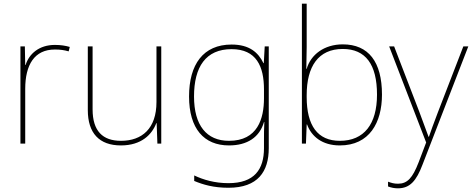

<svg xmlns="http://www.w3.org/2000/svg" viewBox="-20 -780 2564 1043"><path d="M278 -536C193 -536 138 -488 119 -427H117L115 -528H91V0H117V-297C117 -428 167 -511 278 -511C308 -511 328 -508 353 -501L359 -525C335 -532 310 -536 278 -536Z M856 -528H830V-226C830 -82 752 -15 637 -15C538 -15 483 -68 483 -186V-528H457V-182C457 -57 519 10 637 10C749 10 806 -50 829 -111H831L835 0H856Z M1238 -538C1084 -538 1007 -430 1007 -256C1007 -81 1088 10 1224 10C1323 10 1390 -34 1414 -117H1416C1414 -78 1414 -56 1414 -17V25C1414 140 1362 215 1221 215C1146 215 1083 196 1035 173V203C1083 223 1140 240 1221 240C1381 240 1440 152 1440 25V-528H1418L1413 -437H1411C1383 -495 1335 -538 1238 -538ZM1238 -513C1373 -513 1414 -419 1414 -294V-246C1414 -136 1380 -15 1224 -15C1102 -15 1034 -99 1034 -256C1034 -417 1098 -513 1238 -513Z M1646 -525V-760H1620V0H1642L1646 -104H1648C1672 -38 1731 10 1826 10C1987 10 2055 -114 2055 -266C2055 -444 1982 -539 1842 -539C1741 -539 1668 -483 1646 -406H1644C1645 -439 1646 -493 1646 -525ZM1842 -514C1966 -514 2028 -430 2028 -266C2028 -106 1958 -15 1826 -15C1705 -15 1646 -98 1646 -253V-263C1646 -419 1709 -514 1842 -514Z M2094 -528 2295 -6 2254 102C2221 187 2193 218 2142 218C2121 218 2107 214 2088 207V233C2107 240 2123 243 2142 243C2207 243 2242 202 2275 115L2524 -528H2497L2358 -168C2335 -108 2320 -66 2310 -37H2308C2298 -65 2282 -108 2258 -172L2121 -528Z"/></svg>

Font: Noto Sans Arabic Thin
Style: Regular
Weight: 100
Designer: Monotype Design Team, Nadine Chahine, Nizar Qandah and Khaled Hosny
Foundry: Monotype Imaging Inc.
Version: Version 2.012